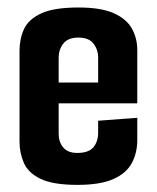

<svg xmlns="http://www.w3.org/2000/svg" viewBox="-20 -496 425 520"><path d="M189.9 4.7Q124.4 4.7 90.6 -11.3Q56.8 -27.3 44.9 -54.3Q32.9 -81.3 32.9 -112.6V-358.4Q32.9 -390.7 45 -417.2Q57.2 -443.7 91.5 -459.7Q125.7 -475.7 193 -475.7Q253.3 -475.7 287.9 -460.3Q322.5 -445 337.1 -418.8Q351.8 -392.7 351.8 -359.8V-265.9L245.8 -259.2V-340.2Q245.8 -361.4 233.3 -377.8Q220.8 -394.2 192.3 -394.2Q164.2 -394.2 151.5 -378Q138.9 -361.8 138.9 -340.2V-133.4Q138.9 -111.6 151.2 -96.7Q163.5 -81.8 189.3 -81.8Q220.1 -81.8 233 -97.2Q245.8 -112.6 245.8 -136.5V-169L351.8 -177V-116.6Q351.8 -82 337 -54.4Q322.2 -26.7 286.9 -11Q251.6 4.7 189.9 4.7ZM45.5 -216.2V-272.5H351.8V-216.2Z"/></svg>

Font: Smooch Sans Thin
Style: Regular
Weight: 100
Designer: Robert E. Leuschke
Foundry: Robert E. Leuschke
Version: Version 1.010